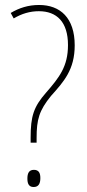

<svg xmlns="http://www.w3.org/2000/svg" viewBox="-20 -744 348 771"><path d="M103 -191V-171H127V-190C127 -264 137 -300 185 -359C236 -416 280 -464 280 -562C280 -672 222 -724 137 -724C93 -724 57 -712 23 -692L35 -670C67 -689 100 -699 136 -699C208 -699 253 -656 253 -563C253 -477 218 -433 165 -372C115 -315 103 -277 103 -191ZM90 -27C90 -8 95 7 115 7C135 7 142 -7 142 -29C142 -49 136 -62 116 -62C95 -62 90 -46 90 -27Z"/></svg>

Font: Noto Sans Armenian Condensed Thin
Style: Regular
Weight: 100
Width: 3
Designer: Monotype Design Team
Foundry: Monotype Imaging Inc.
Version: Version 2.008